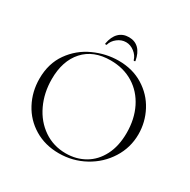

<svg xmlns="http://www.w3.org/2000/svg" viewBox="-176 -951 1117 1129"><g transform="rotate(30 383.0 -387.0)"><path d="M49 -312Q49 -415 101 -488.5Q153 -562 234.5 -599Q316 -636 401 -636Q496 -636 568 -591.5Q640 -547 678.5 -474Q717 -401 717 -319Q717 -228 669 -152Q621 -76 540.5 -32Q460 12 366 12Q273 12 200.5 -31.5Q128 -75 88.5 -149.5Q49 -224 49 -312ZM653 -291Q653 -385 616.5 -458.5Q580 -532 513.5 -573Q447 -614 359 -614Q243 -614 178 -542Q113 -470 113 -346Q113 -253 149.5 -175.5Q186 -98 252 -53Q318 -8 402 -8Q473 -8 530 -41Q587 -74 620 -138Q653 -202 653 -291ZM281 -684Q290 -734 316.5 -760Q343 -786 384 -786Q425 -786 451 -760Q477 -734 486 -684Q487 -681 481.5 -680Q476 -679 475 -682Q467 -711 440.5 -731.5Q414 -752 384 -752Q353 -752 326.5 -731.5Q300 -711 292 -682Q291 -679 285.5 -680Q280 -681 281 -684Z"/></g></svg>

Font: Cormorant Unicase Light
Style: Regular
Weight: 300
Designer: Christian Thalmann (Catharsis Fonts)
Foundry: Catharsis Fonts
Version: Version 4.000